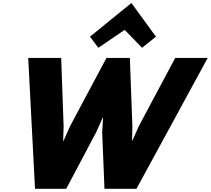

<svg xmlns="http://www.w3.org/2000/svg" viewBox="-20 -1169 1306 1189"><path d="M1064.9 -810.1H1266.1L825.2 0H627L612.8 -349.1L618.2 -440.9H616.2L575.2 -349.1L390.1 0H196.8L154.8 -810.1H358.9L374 -386.2L371.1 -295.9H373L413.1 -386.2L639.2 -810.1H784.2L799.8 -386.2L797.9 -297.9H799.8L838.9 -386.2ZM794.9 -1148.9 945.8 -941.9 859.9 -873 752 -983.9 588.9 -873 537.1 -941.9 792 -1148.9Z"/></svg>

Font: Sinkin Sans 800 Black Italic
Style: Regular
Weight: 900
Italic angle: -112°
Designer: Keith Bates
Foundry: K-Type
Version: Sinkin Sans (version 1.0)  by Keith Bates   •   © 2014   www